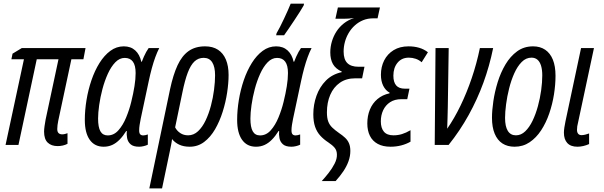

<svg xmlns="http://www.w3.org/2000/svg" viewBox="-20 -801 3337 1061"><path d="M298.3 6.3Q263.7 6.3 243.7 -12.9Q223.6 -32.2 223.6 -73.7Q223.6 -86.4 226.1 -103.8Q228.5 -121.1 231.9 -139.6L303.2 -473.6H183.1L82 0H10.7L112.3 -473.6H43L49.3 -504.4L100.1 -535.2H452.6L440.9 -473.6H374.5L301.8 -133.3Q299.3 -121.1 297.9 -109.9Q296.4 -98.6 296.4 -87.9Q296.4 -72.8 303.5 -65.7Q310.5 -58.6 324.2 -58.6Q332 -58.6 339.8 -60.8Q347.7 -63 353 -64.9V-6.3Q341.3 0 326.9 3.2Q312.5 6.3 298.3 6.3Z M552.7 9.8Q502.9 9.8 475.8 -28.6Q448.7 -66.9 448.7 -138.2Q448.7 -191.4 458 -248Q467.3 -304.7 485.4 -357.7Q503.4 -410.6 529.8 -452.9Q556.2 -495.1 589.8 -520Q623.5 -544.9 664.1 -544.9Q702.6 -544.9 727.3 -522.5Q752 -500 760.7 -460H763.7Q769 -474.1 775.1 -488Q781.2 -502 788.1 -514.2Q794.9 -526.4 801.3 -535.2H859.9Q848.6 -513.2 838.4 -485.4Q828.1 -457.5 819.1 -424.3Q810.1 -391.1 801.8 -352.1L757.8 -145.5Q753.9 -127 751.5 -110.6Q749 -94.2 749 -80.1Q749 -64.9 754.9 -58.8Q760.7 -52.7 771.5 -52.7Q777.3 -52.7 783.9 -54.2Q790.5 -55.7 796.9 -58.1V-1.5Q787.6 3.4 773.9 6.6Q760.3 9.8 749 9.8Q716.8 9.8 701.7 -3.7Q686.5 -17.1 682.6 -37.4Q678.7 -57.6 680.7 -77.1H677.7Q659.7 -48.3 640.6 -29.1Q621.6 -9.8 600.1 0Q578.6 9.8 552.7 9.8ZM575.2 -52.7Q609.4 -52.7 634.5 -81.1Q659.7 -109.4 677.2 -152.1Q694.8 -194.8 705.1 -237.3Q716.8 -284.7 723.1 -324.5Q729.5 -364.3 729.5 -397.5Q729.5 -439.5 714.4 -460.2Q699.2 -481 669.4 -481Q640.6 -481 617.2 -456.8Q593.8 -432.6 575.9 -393.3Q558.1 -354 546.1 -308.8Q534.2 -263.7 528.1 -220.5Q522 -177.2 522 -146Q522 -98.1 534.9 -75.4Q547.9 -52.7 575.2 -52.7Z M805.2 240.2 919.9 -308.6Q937 -388.2 961.2 -440.4Q985.4 -492.7 1022.2 -518.8Q1059.1 -544.9 1113.3 -544.9Q1155.8 -544.9 1184.6 -526.1Q1213.4 -507.3 1228.3 -471.9Q1243.2 -436.5 1243.2 -386.7Q1243.2 -342.3 1235.1 -289.1Q1227.1 -235.8 1210.4 -183.1Q1193.8 -130.4 1168.5 -86.7Q1143.1 -43 1108.2 -16.6Q1073.2 9.8 1028.3 9.8Q994.6 9.8 970.2 -1.7Q945.8 -13.2 930.7 -32.7Q929.2 -17.6 925.5 0.2Q921.9 18.1 918 37.1L875.5 240.2ZM1019.5 -53.2Q1050.3 -53.2 1074.5 -75.9Q1098.6 -98.6 1116.2 -135.5Q1133.8 -172.4 1145.5 -216.6Q1157.2 -260.7 1162.8 -304.9Q1168.5 -349.1 1168.5 -384.8Q1168.5 -431.6 1152.8 -456.5Q1137.2 -481.4 1105.5 -481.4Q1076.2 -481.4 1054.9 -461.7Q1033.7 -441.9 1017.6 -399.7Q1001.5 -357.4 987.8 -289.6L947.8 -97.2Q957.5 -78.1 976.1 -65.7Q994.6 -53.2 1019.5 -53.2Z M1394.5 9.8Q1344.7 9.8 1317.6 -28.6Q1290.5 -66.9 1290.5 -138.2Q1290.5 -191.4 1299.8 -248Q1309.1 -304.7 1327.1 -357.7Q1345.2 -410.6 1371.6 -452.9Q1397.9 -495.1 1431.6 -520Q1465.3 -544.9 1505.9 -544.9Q1544.4 -544.9 1569.1 -522.5Q1593.8 -500 1602.5 -460H1605.5Q1610.8 -474.1 1616.9 -488Q1623 -502 1629.9 -514.2Q1636.7 -526.4 1643.1 -535.2H1701.7Q1690.4 -513.2 1680.2 -485.4Q1669.9 -457.5 1660.9 -424.3Q1651.9 -391.1 1643.6 -352.1L1599.6 -145.5Q1595.7 -127 1593.3 -110.6Q1590.8 -94.2 1590.8 -80.1Q1590.8 -64.9 1596.7 -58.8Q1602.5 -52.7 1613.3 -52.7Q1619.1 -52.7 1625.7 -54.2Q1632.3 -55.7 1638.7 -58.1V-1.5Q1629.4 3.4 1615.7 6.6Q1602.1 9.8 1590.8 9.8Q1558.6 9.8 1543.5 -3.7Q1528.3 -17.1 1524.4 -37.4Q1520.5 -57.6 1522.5 -77.1H1519.5Q1501.5 -48.3 1482.4 -29.1Q1463.4 -9.8 1441.9 0Q1420.4 9.8 1394.5 9.8ZM1417 -52.7Q1451.2 -52.7 1476.3 -81.1Q1501.5 -109.4 1519 -152.1Q1536.6 -194.8 1546.9 -237.3Q1558.6 -284.7 1564.9 -324.5Q1571.3 -364.3 1571.3 -397.5Q1571.3 -439.5 1556.2 -460.2Q1541 -481 1511.2 -481Q1482.4 -481 1459 -456.8Q1435.5 -432.6 1417.7 -393.3Q1399.9 -354 1387.9 -308.8Q1376 -263.7 1369.9 -220.5Q1363.8 -177.2 1363.8 -146Q1363.8 -98.1 1376.7 -75.4Q1389.6 -52.7 1417 -52.7ZM1505.9 -606 1508.3 -617.2Q1516.6 -631.3 1527.6 -652.8Q1538.6 -674.3 1549.8 -698.2Q1561 -722.2 1570.8 -744.1Q1580.6 -766.1 1586.4 -780.8H1660.2L1658.2 -771Q1651.4 -758.3 1637.2 -736.1Q1623 -713.9 1606.2 -688.5Q1589.4 -663.1 1574.2 -640.9Q1559.1 -618.7 1549.8 -606Z M1757.8 199.7Q1776.4 179.7 1796.1 154.5Q1815.9 129.4 1829.3 102.8Q1842.8 76.2 1841.8 52.2Q1841.3 29.8 1829.1 15.4Q1816.9 1 1794.9 -13.7Q1768.1 -31.2 1749.5 -51.8Q1731 -72.3 1721.2 -100.6Q1711.4 -128.9 1711.4 -169.9Q1711.4 -222.7 1728.8 -271.5Q1746.1 -320.3 1780.8 -355.5Q1815.4 -390.6 1868.2 -402.3L1868.7 -405.3Q1834.5 -420.9 1819.8 -447Q1805.2 -473.1 1805.2 -511.2Q1805.2 -542 1814 -571.8Q1822.8 -601.6 1839.4 -627.2Q1856 -652.8 1880.6 -672.1Q1905.3 -691.4 1936.5 -701.2Q1919.4 -699.2 1904.8 -698.2Q1890.1 -697.3 1877 -697.3H1833.5L1847.2 -759.8H2079.6L2066.4 -699.7H2042.5Q2011.7 -699.7 1986.3 -689.2Q1960.9 -678.7 1940.9 -660.6Q1920.9 -642.6 1907 -619.1Q1893.1 -595.7 1886 -569.3Q1878.9 -543 1878.9 -516.1Q1878.9 -473.1 1899.2 -452.6Q1919.4 -432.1 1961.4 -432.1H1994.1L1981 -368.2H1942.9Q1893.1 -368.2 1858.2 -343.8Q1823.2 -319.3 1804.9 -276.9Q1786.6 -234.4 1786.6 -180.2Q1786.6 -149.4 1793.7 -130.1Q1800.8 -110.8 1815.7 -96.4Q1830.6 -82 1853.5 -65.9Q1872.6 -53.2 1886.7 -40Q1900.9 -26.9 1908.4 -9.5Q1916 7.8 1916 33.2Q1916 61.5 1906 89.6Q1896 117.7 1877.7 145Q1859.4 172.4 1834.5 199.7Z M2138.2 9.8Q2096.2 9.8 2067.4 -5.9Q2038.6 -21.5 2024.2 -50.3Q2009.8 -79.1 2009.8 -119.1Q2009.8 -160.6 2023.9 -195.3Q2038.1 -230 2065.7 -253.4Q2093.3 -276.9 2132.3 -285.2L2133.3 -288.6Q2110.4 -301.3 2097.7 -326.9Q2085 -352.5 2085 -387.7Q2085 -431.6 2103 -467.3Q2121.1 -502.9 2155.3 -523.9Q2189.5 -544.9 2237.8 -544.9Q2269 -544.9 2295.9 -537.1Q2322.8 -529.3 2344.7 -512.2L2310.1 -457Q2295.9 -469.7 2277.3 -476.1Q2258.8 -482.4 2239.3 -482.4Q2199.7 -482.4 2176.8 -454.3Q2153.8 -426.3 2153.8 -382.8Q2153.8 -347.2 2169.2 -329.1Q2184.6 -311 2217.3 -311H2242.7L2230.5 -252.9H2197.8Q2161.1 -252.9 2135.7 -236.3Q2110.4 -219.7 2097.4 -191.9Q2084.5 -164.1 2084.5 -130.4Q2084.5 -93.3 2101.6 -73.2Q2118.7 -53.2 2154.3 -53.2Q2179.2 -53.2 2201.4 -60.1Q2223.6 -66.9 2248.5 -81.5V-18.1Q2224.6 -4.4 2196.5 2.7Q2168.5 9.8 2138.2 9.8Z M2382.3 0 2386.7 -535.2H2459.5L2454.6 -210.9Q2454.1 -179.7 2453.1 -148.7Q2452.1 -117.7 2451.2 -89.8Q2490.7 -146.5 2525.1 -217.8Q2559.6 -289.1 2586.9 -369.6Q2614.3 -450.2 2631.8 -535.2H2705.1Q2685.1 -436.5 2651.4 -344.2Q2617.7 -252 2570.1 -165.8Q2522.5 -79.6 2459 0Z M2823.7 9.8Q2784.2 9.8 2756.3 -8.3Q2728.5 -26.4 2713.6 -62.3Q2698.7 -98.1 2698.7 -150.4Q2698.7 -190.4 2706.3 -242.2Q2713.9 -293.9 2730.2 -346.9Q2746.6 -399.9 2773.2 -444.8Q2799.8 -489.7 2837.6 -517.3Q2875.5 -544.9 2925.8 -544.9Q2964.8 -544.9 2992.7 -526.1Q3020.5 -507.3 3035.2 -471.2Q3049.8 -435.1 3049.8 -382.3Q3049.8 -333.5 3041.3 -279.3Q3032.7 -225.1 3015.1 -173.8Q2997.6 -122.6 2970.5 -81.1Q2943.4 -39.6 2906.7 -14.9Q2870.1 9.8 2823.7 9.8ZM2831.1 -53.2Q2859.4 -53.2 2882.3 -75.2Q2905.3 -97.2 2922.9 -133.5Q2940.4 -169.9 2952.4 -213.9Q2964.4 -257.8 2970.5 -302.2Q2976.6 -346.7 2976.6 -384.3Q2976.6 -415.5 2970 -437.5Q2963.4 -459.5 2950.2 -470.9Q2937 -482.4 2917 -482.4Q2886.7 -482.4 2863 -458.5Q2839.4 -434.6 2822 -396Q2804.7 -357.4 2793.5 -312.5Q2782.2 -267.6 2776.6 -224.4Q2771 -181.2 2771 -149.4Q2771 -102.5 2786.1 -77.9Q2801.3 -53.2 2831.1 -53.2Z M3170.9 9.8Q3133.8 9.8 3115 -10.5Q3096.2 -30.8 3096.2 -67.9Q3096.2 -79.1 3098.6 -96.2Q3101.1 -113.3 3105 -131.3L3190.9 -535.2H3262.2L3174.8 -126Q3171.4 -113.3 3169.9 -103Q3168.5 -92.8 3168.5 -83.5Q3168.5 -69.8 3174.8 -62Q3181.2 -54.2 3193.4 -54.2Q3203.1 -54.2 3213.9 -56.9Q3224.6 -59.6 3235.4 -63.5V-4.9Q3220.2 2 3203.4 5.9Q3186.5 9.8 3170.9 9.8Z"/></svg>

Font: Open Sans Condensed
Style: Italic
Weight: 400
Width: 3
Italic angle: -12°
Designer: Monotype Design Team
Foundry: Monotype Imaging Inc.
Version: Version 3.000